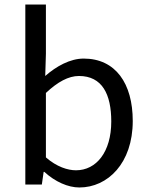

<svg xmlns="http://www.w3.org/2000/svg" viewBox="-20 -816 658 849"><path d="M331 13C456 13 567 -94 567 -281C567 -447 491 -557 350 -557C290 -557 229 -523 180 -480L183 -578V-796H92V0H165L173 -56H176C224 -12 281 13 331 13ZM316 -63C280 -63 231 -78 183 -120V-405C235 -454 283 -480 329 -480C432 -480 472 -399 472 -279C472 -144 406 -63 316 -63Z"/></svg>

Font: Noto Sans T Chinese Regular
Style: Regular
Weight: 400
Designer: Ryoko NISHIZUKA (kana & ideographs); Paul D. Hunt (Latin, Greek & Cyrillic); Wenlong ZHANG (bopomofo); Sandoll Communica
Foundry: Adobe Systems Incorporated
Version: Version 1.000;PS 1;hotconv 1.0.78;makeotf.lib2.5.61930